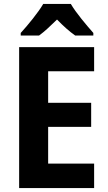

<svg xmlns="http://www.w3.org/2000/svg" viewBox="-20 -953 546 973"><path d="M339 -933H199C175 -891 120 -824 85 -786V-773H178C207 -794 235 -821 269 -854C301 -821 331 -794 361 -773H453V-786C417 -827 365 -888 339 -933ZM457 0V-124H224V-310H442V-432H224V-592H457V-714H77V0Z"/></svg>

Font: Noto Sans Khmer SemiCondensed
Style: Bold
Weight: 700
Width: 4
Designer: Danh Hong and the Monotype Design Team
Foundry: Monotype Imaging Inc.
Version: Version 2.004